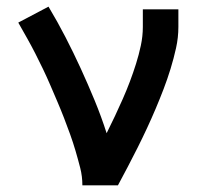

<svg xmlns="http://www.w3.org/2000/svg" viewBox="-20 -558 640 578"><path d="M228 0Q228 -27 221.5 -52.5Q215 -78 207.5 -103.5Q200 -129 191 -154Q182 -179 172.5 -203.5Q163 -228 152.5 -252.5Q142 -277 131.5 -301.5Q121 -326 109.5 -350Q98 -374 86 -397.5Q74 -421 61 -444Q48 -467 35 -490L126 -538Q153 -493 177 -446.5Q201 -400 223 -352Q245 -304 265 -255.5Q285 -207 301 -157Q314 -183 326 -208.5Q338 -234 349.5 -260Q361 -286 371 -312.5Q381 -339 389.5 -366Q398 -393 404 -421Q410 -449 410 -477V-530H517V-477Q517 -445 510 -413.5Q503 -382 493.5 -351Q484 -320 472.5 -290Q461 -260 448.5 -230.5Q436 -201 422.5 -172Q409 -143 394.5 -114Q380 -85 365 -56.5Q350 -28 335 0Z"/></svg>

Font: Iosevka Curly SmBdEx
Style: Regular
Weight: 600
Width: 7
Monospace: yes
Designer: Belleve Invis
Foundry: Belleve Invis
Version: Version 11.1.0; ttfautohint (v1.8.3)